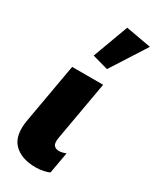

<svg xmlns="http://www.w3.org/2000/svg" viewBox="-213 -890 795 967"><g transform="rotate(30 185.0 -406.0)"><path d="M174.3 14.2Q198.2 14.2 220 9.5Q241.7 4.9 252.9 -1L274.9 -124.5Q265.6 -121.1 255.1 -118.4Q244.6 -115.7 235.4 -115.7Q215.8 -115.7 205.6 -127.9Q195.3 -140.1 201.7 -175.8L261.7 -516.1H81.5L20.5 -170.9Q3.4 -75.2 46.9 -30.5Q90.3 14.2 174.3 14.2ZM238.8 -594.2 370.1 -799.3 223.1 -825.7 147 -619.6Z"/></g></svg>

Font: Roboto Flex
Style: wght 900 wdth 100 opsz 14.0 GRAD 0.00 slnt -10.00 XTRA 468 XOPQ 96 YOPQ 79 YTLC 514 YTUC 712 YTAS 750 YTDE -203.00 YTFI 738
Weight: 900
Italic angle: -10°
Designer: Berlow after Robertson
Foundry: Google
Version: Version 3.100